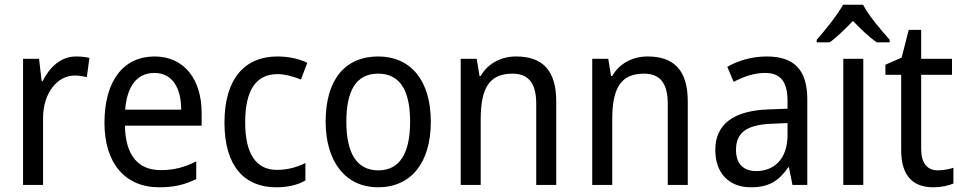

<svg xmlns="http://www.w3.org/2000/svg" viewBox="-20 -786 4091 816"><path d="M303 -546C239 -546 191 -501 161 -441H157L146 -536H78V0H163V-284C163 -391 224 -465 297 -465C314 -465 334 -462 349 -458L360 -540C343 -544 322 -546 303 -546Z M637 -546C505 -546 424 -443 424 -264C424 -94 510 10 657 10C720 10 765 -1 814 -25V-100C764 -75 720 -63 663 -63C566 -63 513 -127 511 -252H837V-306C837 -447 764 -546 637 -546ZM636 -476C715 -476 750 -409 750 -320H512C520 -421 563 -476 636 -476Z M1154 10C1204 10 1245 0 1278 -19V-93C1243 -76 1204 -64 1157 -64C1067 -64 1022 -134 1022 -266C1022 -401 1067 -471 1160 -471C1191 -471 1230 -460 1259 -448L1286 -519C1255 -535 1208 -546 1159 -546C1023 -546 934 -455 934 -265C934 -78 1020 10 1154 10Z M1811 -269C1811 -448 1722 -546 1588 -546C1445 -546 1364 -446 1364 -269C1364 -95 1452 10 1586 10C1728 10 1811 -95 1811 -269ZM1452 -269C1452 -400 1493 -473 1587 -473C1681 -473 1723 -400 1723 -269C1723 -138 1681 -62 1588 -62C1494 -62 1452 -138 1452 -269Z M2173 -546C2112 -546 2054 -518 2023 -463H2018L2006 -536H1938V0H2023V-278C2023 -408 2057 -473 2158 -473C2228 -473 2259 -430 2259 -345V0H2344V-355C2344 -487 2286 -546 2173 -546Z M2732 -546C2671 -546 2613 -518 2582 -463H2577L2565 -536H2497V0H2582V-278C2582 -408 2616 -473 2717 -473C2787 -473 2818 -430 2818 -345V0H2903V-355C2903 -487 2845 -546 2732 -546Z M3239 -546C3175 -546 3116 -528 3071 -502L3098 -438C3140 -460 3184 -476 3231 -476C3294 -476 3327 -443 3327 -357V-324L3247 -321C3095 -316 3020 -256 3020 -149C3020 -49 3079 10 3171 10C3248 10 3290 -17 3330 -75H3333L3348 0H3411V-364C3411 -486 3358 -546 3239 -546ZM3259 -260 3327 -263V-213C3327 -111 3271 -59 3194 -59C3142 -59 3108 -87 3108 -149C3108 -218 3148 -256 3259 -260Z M3648 -766H3563C3539 -722 3488 -659 3451 -617V-606H3506C3537 -628 3571 -662 3605 -697C3639 -662 3673 -629 3706 -606H3761V-617C3725 -657 3671 -721 3648 -766ZM3649 0V-536H3564V0Z M3966 -62C3921 -62 3895 -92 3895 -153V-468H4026V-536H3895V-659H3842L3812 -541L3743 -511V-468H3810V-148C3810 -30 3868 10 3947 10C3978 10 4012 3 4032 -6V-73C4015 -67 3989 -62 3966 -62Z"/></svg>

Font: Noto Sans Ethiopic SemiCondensed
Style: Regular
Weight: 400
Width: 4
Designer: Monotype Design Team
Foundry: Monotype Imaging Inc.
Version: Version 2.102